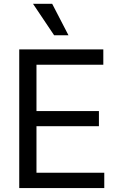

<svg xmlns="http://www.w3.org/2000/svg" viewBox="-20 -959 607 979"><path d="M78.1 -707H506.8V-628.9H166V-392.6H484.4V-315.4H166V-78.1H511.7V0H78.1ZM148.4 -939.5H246.1L329.1 -779.3H255.9Z"/></svg>

Font: Pretendard JP Variable
Style: Regular
Weight: 400
Designer: Base glyphs from Inter by Rasmus Andersson; Hangul glyphs from Noto Sans CJK(Source Han Sans) by Jang Soo-young and Kang
Foundry: Kil Hyung-jin
Version: Version 1.307;Glyphs 3.2 (3192)